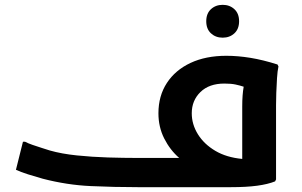

<svg xmlns="http://www.w3.org/2000/svg" viewBox="-20 -775 1250 795"><path d="M550 0Q454 0 355.5 -4.5Q257 -9 157 -35Q128 -43 96.5 -53Q65 -63 46 -72L75 -188H84Q95 -182 115 -175Q135 -168 154.5 -162Q174 -156 186 -152Q235 -138 298 -131.5Q361 -125 426.5 -123Q492 -121 550 -121H722Q684 -154 660 -201.5Q636 -249 636 -306Q636 -378 671 -431.5Q706 -485 769 -514.5Q832 -544 917 -544Q965 -544 1017 -535.5Q1069 -527 1129 -508L1133 -500Q1129 -482 1127 -451.5Q1125 -421 1124 -390.5Q1123 -360 1123 -340V-32L1119 -24Q1089 -12 1044.5 -6Q1000 0 937 0ZM774 -306Q774 -260 799.5 -219Q825 -178 871.5 -150.5Q918 -123 983 -117V-334Q983 -359 984.5 -379Q986 -399 989 -416Q974 -421 955.5 -425Q937 -429 909 -429Q846 -429 810 -394Q774 -359 774 -306ZM902 -619Q873 -619 853.5 -637Q834 -655 834 -687Q834 -719 853.5 -737Q873 -755 902 -755Q931 -755 950.5 -737Q970 -719 970 -687Q970 -655 950.5 -637Q931 -619 902 -619Z"/></svg>

Font: Kufam SemiBold
Style: Regular
Weight: 600
Designer: Wael Morcos, Artur Schmal
Foundry: Original Type
Version: Version 1.300; ttfautohint (v1.8.3)